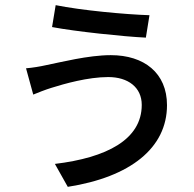

<svg xmlns="http://www.w3.org/2000/svg" viewBox="-20 -664 753 745"><path d="M81 -399 109 -297C126 -304 156 -316 179 -323C230 -339 321 -365 400 -365C477 -365 530 -325 530 -257C530 -122 393 -52 193 -28L243 61C486 23 628 -90 628 -256C628 -381 539 -450 410 -450C322 -450 214 -422 158 -411C136 -406 106 -401 81 -399ZM182 -559C271 -542 460 -522 546 -518L560 -605C465 -608 295 -624 196 -644Z"/></svg>

Font: GenEiGothic-pro-SemiBold
Style: Regular
Weight: 500
Designer: Ryoko NISHIZUKA (kana & ideographs); Paul D. Hunt (Latin, Greek & Cyrillic); Wenlong ZHANG (bopomofo); Sandoll Communica
Foundry: Adobe Systems Incorporated; o_tamon
Version: Version 1.000.140830